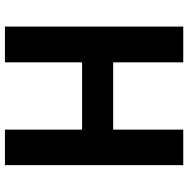

<svg xmlns="http://www.w3.org/2000/svg" viewBox="-12 -768 780 797"><g transform="rotate(90 378.5 -370.0)"><path d="M90.8 0V-740.2H239.3V-449.2H518.6V-740.2H666V0H518.6V-320.3H239.3V0Z"/></g></svg>

Font: Nasu
Style: Bold
Weight: 700
Designer: Ryoko NISHIZUKA (kana &amp; ideographs); Paul D. Hunt (Latin, Greek &amp; Cyrillic); Wenlong ZHANG (bopomofo); Sandoll C
Version: Version 2014.1215